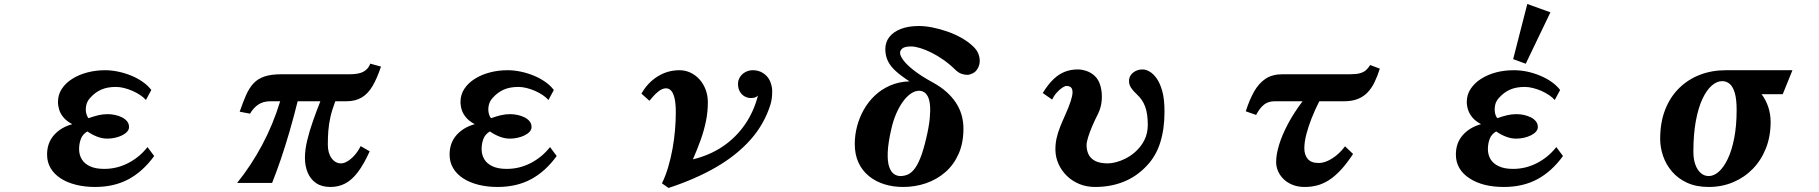

<svg xmlns="http://www.w3.org/2000/svg" viewBox="-20 -909 9040 954"><path d="M502 -560.1Q533.7 -560.1 566.7 -553.2Q599.6 -546.4 630.9 -533.7Q662.1 -521 688.2 -502.9Q714.4 -484.9 731.9 -461.9L705.1 -412.1Q694.3 -424.8 676.8 -436.5Q659.2 -448.2 638.7 -457.3Q618.2 -466.3 596.7 -471.7Q575.2 -477.1 556.2 -477.1Q513.2 -477.1 482.9 -463.6Q452.6 -450.2 428.2 -422.9Q413.1 -406.7 408.7 -386.5Q404.3 -366.2 408 -348.6Q411.6 -331.1 419.9 -321.8Q447.3 -331.5 469.5 -336.7Q491.7 -341.8 515.1 -341.8Q532.7 -341.8 551.3 -337.9Q569.8 -334 585.7 -326.2Q601.6 -318.4 611.3 -306.4Q621.1 -294.4 621.1 -277.8Q621.1 -265.1 611.6 -254.6Q602.1 -244.1 586.2 -236.3Q570.3 -228.5 551.3 -224.4Q532.2 -220.2 513.2 -220.2Q487.8 -220.2 462.2 -230.2Q436.5 -240.2 414.1 -255.9Q390.6 -242.2 381.8 -218.8Q373 -195.3 373 -168Q373 -140.1 386.2 -117.9Q399.4 -95.7 427 -82.8Q454.6 -69.8 498 -69.8Q561 -69.8 617.2 -98.9Q673.3 -127.9 712.9 -178.2L746.1 -133.8Q689.9 -56.6 618.4 -18.3Q546.9 20 452.1 20Q400.9 20 357.2 9Q313.5 -2 281.5 -22.7Q249.5 -43.5 231.7 -73.2Q213.9 -103 213.9 -141.1Q213.9 -198.7 248 -237.5Q282.2 -276.4 338.9 -292Q311 -307.1 295.7 -325.4Q280.3 -343.8 274.2 -363.5Q268.1 -383.3 268.1 -402.8Q268.1 -438.5 287.1 -467.5Q306.2 -496.6 339.1 -517.3Q372.1 -538.1 414.1 -549.1Q456.1 -560.1 502 -560.1Z M1873 -578.1Q1853.5 -519.5 1831.1 -481.4Q1808.6 -443.4 1777.3 -424.6Q1746.1 -405.8 1700.2 -405.8H1646Q1629.9 -363.8 1621.8 -327.6Q1613.8 -291.5 1611.3 -258.3Q1608.9 -225.1 1608.9 -190.9Q1608.9 -147.9 1627.7 -122.6Q1646.5 -97.2 1674.8 -97.2Q1688.5 -97.2 1705.8 -107.2Q1723.1 -117.2 1740.7 -136.5Q1758.3 -155.8 1772 -183.1L1816.9 -157.2Q1788.1 -93.3 1758.5 -54.2Q1729 -15.1 1695.8 2.4Q1662.6 20 1622.1 20Q1578.6 20 1550.5 0.7Q1522.5 -18.6 1508.8 -51.5Q1495.1 -84.5 1495.1 -125Q1495.1 -164.1 1506.3 -211.2Q1517.6 -258.3 1535.2 -308.1Q1552.7 -357.9 1571.8 -405.8H1459Q1439.9 -329.1 1418.5 -255.1Q1397 -181.2 1374.8 -116.2Q1352.5 -51.3 1332 0H1158.2Q1228.5 -87.4 1282.7 -189Q1336.9 -290.5 1372.1 -405.8H1323.2Q1288.6 -405.8 1264.4 -390.1Q1240.2 -374.5 1222.2 -344.2L1170.9 -354Q1187.5 -402.3 1203.1 -437.5Q1218.8 -472.7 1240.2 -495.4Q1261.7 -518.1 1294.7 -529.1Q1327.6 -540 1377.9 -540H1716.8Q1764.2 -540 1787.6 -553.7Q1811 -567.4 1819.8 -592.8Z M2502 -560.1Q2533.7 -560.1 2566.7 -553.2Q2599.6 -546.4 2630.9 -533.7Q2662.1 -521 2688.2 -502.9Q2714.4 -484.9 2731.9 -461.9L2705.1 -412.1Q2694.3 -424.8 2676.8 -436.5Q2659.2 -448.2 2638.7 -457.3Q2618.2 -466.3 2596.7 -471.7Q2575.2 -477.1 2556.2 -477.1Q2513.2 -477.1 2482.9 -463.6Q2452.6 -450.2 2428.2 -422.9Q2413.1 -406.7 2408.7 -386.5Q2404.3 -366.2 2408 -348.6Q2411.6 -331.1 2419.9 -321.8Q2447.3 -331.5 2469.5 -336.7Q2491.7 -341.8 2515.1 -341.8Q2532.7 -341.8 2551.3 -337.9Q2569.8 -334 2585.7 -326.2Q2601.6 -318.4 2611.3 -306.4Q2621.1 -294.4 2621.1 -277.8Q2621.1 -265.1 2611.6 -254.6Q2602.1 -244.1 2586.2 -236.3Q2570.3 -228.5 2551.3 -224.4Q2532.2 -220.2 2513.2 -220.2Q2487.8 -220.2 2462.2 -230.2Q2436.5 -240.2 2414.1 -255.9Q2390.6 -242.2 2381.8 -218.8Q2373 -195.3 2373 -168Q2373 -140.1 2386.2 -117.9Q2399.4 -95.7 2427 -82.8Q2454.6 -69.8 2498 -69.8Q2561 -69.8 2617.2 -98.9Q2673.3 -127.9 2712.9 -178.2L2746.1 -133.8Q2689.9 -56.6 2618.4 -18.3Q2546.9 20 2452.1 20Q2400.9 20 2357.2 9Q2313.5 -2 2281.5 -22.7Q2249.5 -43.5 2231.7 -73.2Q2213.9 -103 2213.9 -141.1Q2213.9 -198.7 2248 -237.5Q2282.2 -276.4 2338.9 -292Q2311 -307.1 2295.7 -325.4Q2280.3 -343.8 2274.2 -363.5Q2268.1 -383.3 2268.1 -402.8Q2268.1 -438.5 2287.1 -467.5Q2306.2 -496.6 2339.1 -517.3Q2372.1 -538.1 2414.1 -549.1Q2456.1 -560.1 2502 -560.1Z M3356 -560.1Q3384.8 -560.1 3410.2 -548.3Q3435.5 -536.6 3455.1 -515.1Q3474.6 -493.7 3485.8 -464.6Q3497.1 -435.5 3497.1 -400.9Q3497.1 -353 3487.8 -307.4Q3478.5 -261.7 3461.9 -215.1Q3445.3 -168.5 3422.9 -117.2Q3507.3 -137.7 3572.5 -182.1Q3637.7 -226.6 3681.6 -290.5Q3725.6 -354.5 3746.1 -434.1Q3739.3 -427.2 3731 -424.6Q3722.7 -421.9 3710 -421.9Q3694.8 -421.9 3680.2 -429.9Q3665.5 -438 3656.2 -453.9Q3647 -469.7 3647 -492.2Q3647 -510.3 3656.5 -525.6Q3666 -541 3682.9 -550.5Q3699.7 -560.1 3721.2 -560.1Q3749.5 -560.1 3771.5 -545.9Q3793.5 -531.7 3804.2 -509.8Q3809.6 -499 3813.2 -484.6Q3816.9 -470.2 3816.9 -458Q3816.9 -435.5 3814.7 -419.4Q3812.5 -403.3 3808.1 -389.2Q3777.8 -292.5 3709.5 -215.3Q3641.1 -138.2 3538.6 -78.6Q3436 -19 3301.8 24.9L3269 2Q3287.6 -36.1 3300.5 -80.3Q3313.5 -124.5 3321.8 -170.9Q3330.1 -217.3 3334 -263.2Q3337.9 -309.1 3337.9 -351.1Q3337.9 -395.5 3331.5 -421.6Q3325.2 -447.8 3314.2 -459Q3303.2 -470.2 3289.1 -470.2Q3269.5 -470.2 3248 -451.9Q3226.6 -433.6 3207 -408.2L3167 -443.8Q3198.7 -499 3248 -529.5Q3297.4 -560.1 3356 -560.1Z M4545.9 -779.8Q4576.2 -779.8 4612.5 -772.7Q4648.9 -765.6 4686.8 -752.4Q4724.6 -739.3 4758.3 -720.2Q4792 -701.2 4816.9 -676.8Q4834 -660.6 4841.6 -640.9Q4849.1 -621.1 4847.9 -601.8Q4846.7 -582.5 4836.9 -566.9Q4828.1 -551.8 4812.7 -544.4Q4797.4 -537.1 4787.1 -537.1Q4772 -537.1 4756.3 -542.7Q4740.7 -548.3 4725.1 -564Q4698.2 -590.3 4668 -611.6Q4637.7 -632.8 4607.7 -647.7Q4577.6 -662.6 4551.5 -670.4Q4525.4 -678.2 4507.8 -678.2Q4475.6 -678.2 4463.9 -668.5Q4452.1 -658.7 4452.1 -646Q4452.1 -632.8 4467.8 -610.8Q4483.4 -588.9 4519.5 -560.3Q4555.7 -531.7 4617.2 -498Q4689.9 -458 4728.5 -400.4Q4767.1 -342.8 4767.1 -270Q4767.1 -198.2 4742.9 -144Q4718.8 -89.8 4677 -53.5Q4635.3 -17.1 4581.1 1.5Q4526.9 20 4466.8 20Q4418 20 4374.5 6.6Q4331.1 -6.8 4297.9 -33.7Q4264.6 -60.5 4245.8 -100.6Q4227.1 -140.6 4227.1 -193.8Q4227.1 -236.8 4238.3 -280.3Q4249.5 -323.7 4271.5 -363Q4293.5 -402.3 4326.2 -433.6Q4358.9 -464.8 4402.3 -483.9Q4445.8 -502.9 4499 -504.9Q4458 -531.2 4431.4 -555.2Q4404.8 -579.1 4391.8 -605.7Q4378.9 -632.3 4378.9 -665Q4378.9 -699.2 4398.7 -724.9Q4418.5 -750.5 4455.8 -765.1Q4493.2 -779.8 4545.9 -779.8ZM4549.8 -458Q4528.8 -459 4507.6 -445.1Q4486.3 -431.2 4467.5 -405.5Q4448.7 -379.9 4433.6 -345.5Q4418.5 -311 4409.2 -270Q4392.6 -198.2 4390.9 -151.9Q4389.2 -105.5 4398.2 -79.8Q4407.2 -54.2 4422.6 -43.9Q4438 -33.7 4456.1 -34.2Q4474.6 -34.7 4491.5 -42.2Q4508.3 -49.8 4523.9 -69.8Q4539.6 -89.8 4554 -126.5Q4568.4 -163.1 4582 -221.2Q4595.7 -278.8 4599.6 -319.6Q4603.5 -360.4 4600.8 -387.2Q4598.1 -414.1 4590.1 -429.4Q4582 -444.8 4571.5 -451.2Q4561 -457.5 4549.8 -458Z M5335 -564Q5355.5 -564 5378.4 -556.4Q5401.4 -548.8 5420.4 -530.8Q5439.5 -512.7 5448.2 -481Q5457 -448.7 5454.3 -411.9Q5451.7 -375 5435.1 -341.8Q5419.4 -311.5 5406.7 -281.5Q5394 -251.5 5386.5 -227.1Q5378.9 -202.6 5378.9 -188Q5378.9 -162.1 5388.9 -141.6Q5398.9 -121.1 5422.1 -109.1Q5445.3 -97.2 5484.9 -97.2Q5502.9 -97.2 5526.1 -103.3Q5549.3 -109.4 5573.2 -121.6Q5597.2 -133.8 5618.2 -151.9Q5649.9 -179.7 5666.5 -213.6Q5683.1 -247.6 5683.1 -288.1Q5683.1 -343.3 5670.2 -378.7Q5657.2 -414.1 5629.9 -439Q5611.3 -456.1 5600.6 -471.9Q5589.8 -487.8 5589.8 -505.9Q5589.8 -523.9 5599.4 -536.9Q5608.9 -549.8 5624.3 -556.9Q5639.6 -564 5657.2 -564Q5673.8 -564 5692.6 -553Q5711.4 -542 5728 -518.1Q5744.6 -494.1 5755.4 -454.8Q5766.1 -415.5 5766.1 -353Q5766.1 -267.6 5744.6 -199.7Q5723.1 -131.8 5675.8 -83Q5626.5 -31.2 5562.3 -5.6Q5498 20 5420.9 20Q5378.9 20 5343.3 5.4Q5307.6 -9.3 5281.2 -34.9Q5254.9 -60.5 5240 -93.3Q5225.1 -126 5224.1 -162.1Q5223.6 -193.4 5229.7 -221.2Q5235.8 -249 5247.1 -277.3Q5258.3 -305.7 5272.9 -337.9Q5309.1 -418.5 5309.1 -450.2Q5309.1 -467.3 5301.5 -474.6Q5293.9 -481.9 5278.8 -481.9Q5271 -481.9 5257.3 -472.7Q5243.7 -463.4 5230 -448Q5216.3 -432.6 5208 -414.1L5161.1 -446.8Q5187.5 -489.7 5214.4 -515.4Q5241.2 -541 5271 -552.5Q5300.8 -564 5335 -564Z M6835.9 -567.9Q6824.2 -530.3 6809.6 -500.2Q6794.9 -470.2 6774.7 -449.2Q6754.4 -428.2 6725.8 -417Q6697.3 -405.8 6657.2 -405.8H6535.2Q6513.2 -362.3 6496.6 -320.1Q6480 -277.8 6470.5 -240.2Q6460.9 -202.6 6460.9 -171.9Q6460.9 -139.2 6478 -119.1Q6495.1 -99.1 6532.2 -99.1Q6553.2 -99.1 6576.7 -109.6Q6600.1 -120.1 6622.6 -138.9Q6645 -157.7 6663.1 -182.1L6703.1 -144Q6670.9 -95.2 6640.9 -63.2Q6610.8 -31.2 6581.5 -12.9Q6552.2 5.4 6522.9 12.7Q6493.7 20 6462.9 20Q6429.2 20 6402.8 9.5Q6376.5 -1 6358.2 -18.8Q6339.8 -36.6 6330.3 -58.6Q6320.8 -80.6 6320.8 -104Q6320.8 -141.6 6335.7 -190.2Q6350.6 -238.8 6379.9 -293.9Q6409.2 -349.1 6452.1 -405.8H6313Q6281.7 -405.8 6260.7 -389.2Q6239.7 -372.6 6221.2 -337.9L6169.9 -356Q6188 -412.6 6211.2 -453.9Q6234.4 -495.1 6268.1 -517.6Q6301.8 -540 6351.1 -540H6688Q6719.2 -540 6737.5 -545.2Q6755.9 -550.3 6767.3 -560.5Q6778.8 -570.8 6788.1 -585.9Z M7683.6 -847.7 7561 -592.3 7498.5 -615.2 7568.8 -889.2ZM7502 -560.1Q7566.9 -560.1 7630.9 -533.7Q7662.1 -521 7688.2 -502.9Q7714.4 -484.9 7731.9 -461.9L7705.1 -412.1Q7694.3 -424.8 7676.8 -436.5Q7659.2 -448.2 7638.7 -457.5Q7618.2 -466.3 7596.7 -471.7Q7575.2 -477.1 7556.2 -477.1Q7513.2 -477.1 7482.9 -463.6Q7452.6 -450.2 7428.2 -422.9Q7413.1 -406.7 7408.9 -386.5Q7404.8 -366.2 7408.2 -348.6Q7411.6 -331.5 7419.9 -321.8Q7447.3 -331.5 7469.5 -336.7Q7491.7 -341.8 7515.1 -341.8Q7553.2 -341.8 7585.9 -326.2Q7601.6 -318.4 7611.3 -306.4Q7621.1 -294.4 7621.1 -277.8Q7621.1 -265.1 7611.6 -254.6Q7602.1 -244.1 7586.4 -236.3Q7552.7 -220.2 7513.2 -220.2Q7487.8 -220.2 7462.2 -230.2Q7436.5 -240.2 7414.1 -255.9Q7390.6 -242.2 7381.8 -218.8Q7373 -195.3 7373 -168Q7373 -140.1 7386.2 -117.9Q7399.4 -95.7 7427.2 -83Q7454.6 -69.8 7498 -69.8Q7561 -69.8 7617.2 -98.9Q7673.3 -127.9 7712.9 -178.2L7746.1 -133.8Q7689.9 -56.6 7618.4 -18.3Q7546.9 20 7452.1 20Q7347.2 20 7281.7 -22.9Q7249.5 -43.5 7231.7 -73.2Q7213.9 -103 7213.9 -141.1Q7213.9 -198.7 7248 -237.5Q7282.2 -276.4 7338.9 -292Q7311 -307.1 7295.7 -325.7Q7280.3 -344.2 7274.4 -363.8Q7268.1 -382.8 7268.1 -402.8Q7268.1 -438.5 7287.4 -467.5Q7306.6 -496.6 7339.4 -517.6Q7407.7 -560.1 7502 -560.1Z M8555.2 -560.1H8886.2L8837.9 -440.9H8732.9Q8754.9 -411.6 8766.4 -376.2Q8777.8 -340.8 8777.8 -303.2Q8777.8 -231.4 8754.4 -172.1Q8731 -112.8 8689 -69.8Q8647 -26.9 8591.1 -3.4Q8535.2 20 8470.2 20Q8408.7 20 8363.3 -0.7Q8317.9 -21.5 8288.1 -56.2Q8258.3 -90.8 8243.7 -133.3Q8229 -175.8 8229 -219.2Q8229 -300.8 8253.9 -364.3Q8278.8 -427.7 8323.5 -471.4Q8368.2 -515.1 8427.2 -537.6Q8486.3 -560.1 8555.2 -560.1ZM8537.1 -505.9Q8510.7 -505.9 8485.4 -483.9Q8460 -461.9 8439.2 -418Q8418.5 -374 8406.2 -308.1Q8394 -242.2 8394 -154.8Q8394 -118.2 8403.8 -91.1Q8413.6 -64 8430.9 -49.1Q8448.2 -34.2 8470.2 -34.2Q8495.6 -34.2 8520.3 -55.9Q8544.9 -77.6 8564.9 -119.6Q8585 -161.6 8596.9 -222.9Q8608.9 -284.2 8608.9 -362.8Q8608.9 -416.5 8599.6 -447.8Q8590.3 -479 8574.2 -492.4Q8558.1 -505.9 8537.1 -505.9Z"/></svg>

Font: BIZ UDPMincho
Style: Bold
Weight: 700
Designer: TypeBank Co., Ltd.
Foundry: Morisawa Inc.
Version: Version 1.06